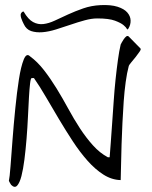

<svg xmlns="http://www.w3.org/2000/svg" viewBox="-20 -728 594 748"><path d="M23.4 -7.8Q21.5 -9.8 18.6 -15.6Q15.6 -21.5 14.6 -23.4Q17.6 -36.1 21 -80.6Q24.4 -125 28.8 -183.6Q33.2 -242.2 39.6 -305.7Q45.9 -369.1 53.7 -418.9Q61.5 -468.8 72.3 -495.6Q83 -522.5 96.7 -508.8Q126 -487.3 151.4 -454.6Q176.8 -421.9 200.2 -383.8Q223.6 -345.7 245.6 -305.2Q267.6 -264.6 291.5 -228Q315.4 -191.4 342.3 -161.6Q369.1 -131.8 400.4 -115.2H407.2Q409.2 -138.7 411.6 -173.3Q414.1 -208 417 -249Q419.9 -290 422.9 -333.5Q425.8 -377 430.2 -418.5Q434.6 -460 439.5 -495.1Q444.3 -530.3 450.2 -554.7Q451.2 -556.6 454.6 -563Q458 -569.3 462.4 -575.7Q466.8 -582 471.7 -585.9Q476.6 -589.8 481.4 -585.9L527.3 -539.1Q530.3 -536.1 523.9 -526.9Q517.6 -517.6 508.8 -506.3Q500 -495.1 491.2 -484.9Q482.4 -474.6 481.4 -469.7Q474.6 -444.3 469.7 -408.7Q464.8 -373 461.9 -332.5Q459 -292 457 -249Q455.1 -206.1 453.6 -165.5Q452.1 -125 451.7 -88.9Q451.2 -52.7 450.2 -26.4Q415 -27.3 382.8 -47.9Q350.6 -68.4 320.8 -102.1Q291 -135.7 263.2 -178.2Q235.4 -220.7 209.5 -264.2Q183.6 -307.6 159.2 -349.6Q134.8 -391.6 112.3 -423.8H103.5Q99.6 -423.8 97.2 -402.8Q94.7 -381.8 92.8 -348.6Q90.8 -315.4 88.9 -272.9Q86.9 -230.5 83.5 -188Q80.1 -145.5 75.2 -106.9Q70.3 -68.4 63.5 -42Q56.6 -15.6 46.9 -4.9Q37.1 5.9 23.4 -7.8ZM65.4 -680.7Q66.4 -681.6 68.8 -682.6Q71.3 -683.6 72.3 -682.6Q89.8 -652.3 108.9 -642.1Q127.9 -631.8 148.9 -634.3Q169.9 -636.7 193.8 -647.9Q217.8 -659.2 245.6 -671.9Q273.4 -684.6 304.2 -695.3Q335 -706.1 371.1 -708Q412.1 -710 438 -701.7Q463.9 -693.4 476.1 -679.2Q488.3 -665 488.8 -648.4Q489.3 -631.8 480.5 -617.2Q476.6 -610.4 474.1 -615.7Q471.7 -621.1 461.4 -629.9Q451.2 -638.7 427.7 -647.5Q404.3 -656.2 358.4 -656.2Q336.9 -656.2 310.1 -648.9Q283.2 -641.6 254.9 -631.8Q226.6 -622.1 198.2 -613.3Q169.9 -604.5 145.5 -602.5Q121.1 -600.6 101.6 -606.9Q82 -613.3 72.3 -634.8Q70.3 -638.7 67.4 -645Q64.5 -651.4 62.5 -657.7Q60.5 -664.1 60.5 -669.9Q60.5 -675.8 65.4 -680.7Z"/></svg>

Font: Give You Glory
Style: Regular
Weight: 400
Designer: Kimberly Geswein
Foundry: Kimberly Geswein
Version: Version 1.002